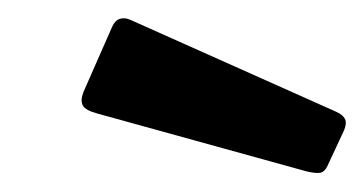

<svg xmlns="http://www.w3.org/2000/svg" viewBox="-20 -770 389 205"><path d="M99.7 -741.3Q102.8 -748.3 108 -749.9Q113.2 -751.4 118.8 -749L339.1 -650.6Q346.1 -647.4 348.3 -643Q350.5 -638.6 347.4 -631L329.8 -593.2Q326.7 -586.4 321.8 -585.5Q317 -584.7 307 -587.1L84.6 -648.6Q71.4 -652 68.5 -657.3Q65.6 -662.5 69 -671.5Z"/></svg>

Font: Libre Franklin Thin
Style: Italic
Weight: 100
Italic angle: -8°
Designer: Pablo Impallari, Rodrigo Fuenzalida, Nhung Nguyen
Foundry: Impallari Type
Version: Version 3.000